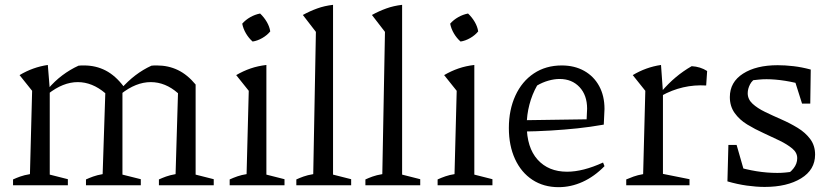

<svg xmlns="http://www.w3.org/2000/svg" viewBox="-20 -767 3454 795"><path d="M34 0V-24Q47 -30 63.5 -36Q80 -42 104 -46L113 -391L61 -456Q116 -489 178 -498L186 -399V-44L261 -25V0ZM336 0V-24Q349 -30 365.5 -36Q382 -42 405 -46L416 -381L492 -409L487 -396V-44L563 -25V0ZM416 -381Q362 -427 302 -427Q241 -427 179 -378L178 -398Q206 -431 238 -455Q270 -479 305 -495Q311 -496 317 -496Q323 -496 328 -496Q377 -496 417.5 -475Q458 -454 492 -409ZM638 0V-24Q651 -30 667.5 -36Q684 -42 707 -46L717 -381L790 -417V-44L865 -25V0ZM717 -381Q665 -427 604 -427Q543 -427 481 -378L480 -398Q509 -431 540.5 -455Q572 -479 607 -495Q613 -496 619 -496Q625 -496 630 -496Q677 -496 716.5 -477Q756 -458 790 -417Z M931 0V-24Q946 -31 963.5 -37Q981 -43 1001 -46L1010 -391L958 -456Q987 -473 1017.5 -483.5Q1048 -494 1083 -498V-44L1158 -25V0ZM1057 -711Q1073 -696 1084.5 -676.5Q1096 -657 1099 -637Q1086 -621 1066 -609.5Q1046 -598 1026 -595Q1010 -609 998.5 -628.5Q987 -648 983 -669Q997 -685 1016.5 -696Q1036 -707 1057 -711Z M1207 0V-24Q1220 -30 1236.5 -36Q1253 -42 1277 -46L1288 -635L1234 -705Q1263 -721 1293.5 -732Q1324 -743 1359 -747V-44L1434 -25V0Z M1493 0V-24Q1506 -30 1522.5 -36Q1539 -42 1563 -46L1574 -635L1520 -705Q1549 -721 1579.5 -732Q1610 -743 1645 -747V-44L1720 -25V0Z M1792 0V-24Q1807 -31 1824.5 -37Q1842 -43 1862 -46L1871 -391L1819 -456Q1848 -473 1878.5 -483.5Q1909 -494 1944 -498V-44L2019 -25V0ZM1918 -711Q1934 -696 1945.5 -676.5Q1957 -657 1960 -637Q1947 -621 1927 -609.5Q1907 -598 1887 -595Q1871 -609 1859.5 -628.5Q1848 -648 1844 -669Q1858 -685 1877.5 -696Q1897 -707 1918 -711Z M2293 8Q2231 8 2184.5 -22.5Q2138 -53 2112.5 -108.5Q2087 -164 2087 -237Q2087 -312 2114 -371Q2141 -430 2190.5 -463Q2240 -496 2306 -496Q2359 -496 2399 -473.5Q2439 -451 2461 -410.5Q2483 -370 2483 -316L2480 -251Q2423 -241 2370.5 -235.5Q2318 -230 2260.5 -226.5Q2203 -223 2133 -222V-269L2409 -273L2411 -317Q2411 -373 2379.5 -406.5Q2348 -440 2297 -440Q2275 -440 2250.5 -433Q2226 -426 2204 -413Q2183 -376 2172 -333.5Q2161 -291 2161 -249Q2161 -156 2206 -106Q2251 -56 2328 -56Q2394 -56 2477 -94L2483 -79Q2441 -36 2392.5 -14Q2344 8 2293 8Z M2904 -413Q2806 -419 2718 -370V-387Q2747 -421 2778 -447Q2809 -473 2844 -493Q2862 -492 2878 -487Q2894 -482 2908 -473ZM2573 0V-24Q2587 -30 2603.5 -36Q2620 -42 2643 -46L2652 -391L2600 -456Q2655 -489 2717 -498L2725 -386V-47L2835 -25V0Z M3146 7Q3112 7 3072.5 1.5Q3033 -4 2992 -16L3023 -79Q3069 -65 3112.5 -58Q3156 -51 3199 -51Q3215 -51 3231 -52.5Q3247 -54 3262 -56L3229 -40Q3250 -50 3265.5 -69.5Q3281 -89 3281 -112Q3281 -135 3260.5 -152Q3240 -169 3208.5 -184.5Q3177 -200 3141.5 -216Q3106 -232 3074 -251.5Q3042 -271 3022 -299Q3002 -327 3002 -365Q3002 -427 3056.5 -462Q3111 -497 3200 -497Q3231 -497 3265.5 -493Q3300 -489 3337 -479L3315 -413Q3272 -426 3230.5 -432.5Q3189 -439 3154 -439Q3138 -439 3122.5 -437.5Q3107 -436 3090 -434L3116 -446Q3095 -436 3085.5 -417.5Q3076 -399 3076 -381Q3076 -356 3096 -337.5Q3116 -319 3148 -303.5Q3180 -288 3215.5 -272.5Q3251 -257 3283 -237.5Q3315 -218 3335 -191Q3355 -164 3355 -127Q3355 -64 3297 -28.5Q3239 7 3146 7ZM2992 -16 2996 -167H3030L3073 -17ZM3301 -338 3256 -480 3337 -479 3335 -338Z"/></svg>

Font: Piazzolla Thin
Style: Regular
Weight: 400
Version: Version 2.001